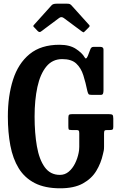

<svg xmlns="http://www.w3.org/2000/svg" viewBox="-20 -1005 639 1038"><path d="M371 -388H567.5Q583 -388 587.8 -384.2Q592.5 -380.5 592.5 -364V-319.5Q592.5 -308 588.8 -305Q585 -302 573 -302H559.5Q548 -302 545.2 -298.5Q542.5 -295 542.5 -283.5V-212Q542.5 -197.5 540.8 -190.2Q539 -183 536.5 -171.5Q526 -123 500.5 -81Q475 -39 427.8 -13Q380.5 13 305.5 13Q223 13 168 -15.2Q113 -43.5 81.2 -95.2Q49.5 -147 36 -218Q22.5 -289 22.5 -375Q22.5 -486.5 50.5 -574.2Q78.5 -662 140 -712.5Q201.5 -763 301.5 -763Q357.5 -763 391.2 -740.2Q425 -717.5 436.5 -696.5Q445 -679 455 -703L467.5 -736Q469.5 -742.5 473.5 -747Q477.5 -751.5 485 -751.5H523Q539.5 -751.5 539.5 -737V-516.5Q539.5 -506 537 -499Q534.5 -492 524 -492H477.5Q462 -492 458.8 -496.2Q455.5 -500.5 452.5 -512Q443 -558.5 430.5 -598Q418 -637.5 392.2 -661.5Q366.5 -685.5 316.5 -685.5Q263.5 -685.5 230.5 -645.2Q197.5 -605 182.2 -534.8Q167 -464.5 167 -375Q167 -285.5 179.5 -214Q192 -142.5 222 -101Q252 -59.5 304 -59.5Q331 -59.5 351.5 -76.8Q372 -94 385.5 -121Q399 -148 405 -178Q406.5 -186.5 407.5 -193Q408.5 -199.5 408.5 -211V-284Q408.5 -296 405.5 -299Q402.5 -302 391.5 -302H367Q353 -302 351.2 -306.2Q349.5 -310.5 349.5 -324V-367Q349.5 -381 353.5 -384.5Q357.5 -388 371 -388ZM183.5 -837.5 165.5 -856.5Q160 -862 159.8 -864Q159.5 -866 165 -872L259 -976.5Q266.5 -985 285.5 -985H343Q353 -985 357.2 -983Q361.5 -981 366 -976.5L462 -870Q467.5 -864.5 461 -858L438.5 -835.5Q433 -830 431 -830.2Q429 -830.5 422.5 -835L325 -907.5Q312 -917 300 -908L201.5 -834.5Q193 -828 183.5 -837.5Z"/></svg>

Font: Besley* Condensed Semi
Style: Regular
Weight: 600
Width: 3
Designer: Owen Earl
Foundry: indestructible type*
Version: Version 3.000; ttfautohint (v1.8.3)